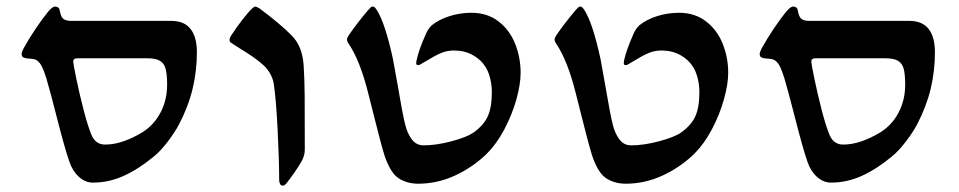

<svg xmlns="http://www.w3.org/2000/svg" viewBox="-20 -547 2942 589"><path d="M64.9 -367.7Q56.2 -368.2 51.3 -371.1Q46.4 -374 46.4 -381.3Q46.4 -384.3 48.6 -390.1Q50.8 -396 53.7 -400.9Q69.3 -429.2 90.1 -460Q110.8 -490.7 127 -510.3Q140.6 -526.9 148.9 -526.9Q161.6 -526.9 163.6 -513.7Q167 -493.7 175.5 -488.3Q184.1 -482.9 197.8 -482.9H505.9Q545.4 -482.9 564.7 -458Q584 -433.1 584 -386.7Q584 -329.1 570.8 -274.4Q557.6 -219.7 528.8 -164.6Q516.6 -141.6 494.4 -112.3Q472.2 -83 450.7 -65.9Q403.8 -27.3 358.6 -7.1Q313.5 13.2 265.1 13.2Q241.7 13.2 222.2 -4.4Q202.6 -22 192.9 -50.8Q178.2 -92.8 152.3 -194.8Q134.8 -263.7 122.1 -307.1Q114.7 -330.6 108.6 -342.8Q102.5 -355 93.8 -361.3Q89.8 -364.3 84.2 -365.5Q78.6 -366.7 73 -366.9Q67.4 -367.2 64.9 -367.7ZM492.7 -287.1Q492.7 -319.3 488 -336.2Q483.4 -353 470.5 -360.6Q457.5 -368.2 431.6 -368.2H217.3Q204.6 -368.2 204.6 -357.9Q204.6 -352.1 214.1 -305.7Q223.6 -259.3 236.6 -209.5Q249.5 -159.7 260.7 -132.8Q273.4 -103.5 302.2 -103.5Q330.6 -103.5 360.1 -114Q389.6 -124.5 416.5 -141.1Q452.1 -163.1 472.4 -201.7Q492.7 -240.2 492.7 -287.1Z M836.4 4.4Q836.4 -58.1 831.5 -152.1Q826.7 -246.1 819.8 -289.6Q817.9 -303.7 809.8 -319.1Q801.8 -334.5 788.1 -347.2Q772.9 -360.8 754.9 -373.3Q736.8 -385.7 713.4 -399.9Q696.3 -410.6 692.9 -413.1Q688 -416 686 -418.2Q684.1 -420.4 684.1 -424.3Q684.1 -430.2 689.5 -438.5Q705.1 -462.4 722.7 -485.4Q740.2 -508.3 753.9 -521.5Q760.3 -526.9 763.7 -526.9Q766.1 -526.9 776.4 -521Q839.8 -473.6 873 -439.9Q908.2 -406.2 911.6 -344.7Q914.1 -304.7 914.6 -256.8Q915 -209 915 -88.4Q915 -70.3 906.2 -54.2Q897.9 -38.6 883.3 -17.8Q868.7 2.9 858.9 15.1Q853 22.5 846.7 22.5Q841.8 22.5 839.1 17.1Q836.4 11.7 836.4 4.4Z M1047.9 -415.5Q1044.4 -420.4 1044.4 -425.8Q1044.4 -430.2 1050.3 -439.5Q1077.6 -479 1107.4 -513.7Q1108.4 -514.6 1113.8 -520.8Q1119.1 -526.9 1122.1 -526.9Q1126 -526.9 1128.2 -525.4Q1130.4 -523.9 1134.8 -518.1Q1161.1 -478.5 1185.5 -365.7Q1188 -353.5 1200.7 -281.7Q1206.5 -247.6 1212.6 -214.1Q1218.8 -180.7 1223.1 -164.6Q1229.5 -138.2 1243.2 -119.6Q1256.8 -101.1 1279.8 -101.1Q1317.9 -101.1 1364.7 -113.5Q1411.6 -126 1432.1 -140.1Q1463.4 -162.1 1476.1 -189.7Q1488.8 -217.3 1488.8 -264.2Q1488.8 -285.6 1483.9 -305.7Q1479 -325.7 1470.7 -339.8Q1455.6 -364.3 1430.2 -378.2Q1404.8 -392.1 1372.6 -392.1Q1351.6 -392.1 1333 -384.3Q1314.5 -376.5 1289.1 -360.8L1269 -349.1Q1266.1 -347.2 1263.2 -347.2Q1260.7 -347.2 1258.8 -348.4Q1256.8 -349.6 1256.8 -351.6Q1256.8 -358.9 1258.8 -365.7Q1265.1 -394.5 1286.1 -441.9Q1292.5 -457.5 1304.2 -469.2Q1327.6 -487.8 1359.9 -497.8Q1392.1 -507.8 1426.3 -507.8Q1474.6 -507.8 1508.8 -481.7Q1543 -455.6 1560.1 -413.3Q1577.1 -371.1 1577.1 -323.7Q1577.1 -288.6 1564 -241.7Q1550.8 -194.8 1527.1 -150.1Q1503.4 -105.5 1474.1 -76.2Q1431.2 -34.2 1376.5 -8.8Q1321.8 16.6 1262.2 16.6Q1239.3 16.6 1218.8 8.3Q1198.2 0 1186.5 -15.6Q1166.5 -41.5 1152.8 -92.8Q1149.4 -104 1127.9 -188.5Q1112.3 -250.5 1109.9 -259.8Q1084.5 -362.3 1047.9 -415.5Z M1684.6 -415.5Q1681.2 -420.4 1681.2 -425.8Q1681.2 -430.2 1687 -439.5Q1714.4 -479 1744.1 -513.7Q1745.1 -514.6 1750.5 -520.8Q1755.9 -526.9 1758.8 -526.9Q1762.7 -526.9 1764.9 -525.4Q1767.1 -523.9 1771.5 -518.1Q1797.9 -478.5 1822.3 -365.7Q1824.7 -353.5 1837.4 -281.7Q1843.3 -247.6 1849.4 -214.1Q1855.5 -180.7 1859.9 -164.6Q1866.2 -138.2 1879.9 -119.6Q1893.6 -101.1 1916.5 -101.1Q1954.6 -101.1 2001.5 -113.5Q2048.3 -126 2068.8 -140.1Q2100.1 -162.1 2112.8 -189.7Q2125.5 -217.3 2125.5 -264.2Q2125.5 -285.6 2120.6 -305.7Q2115.7 -325.7 2107.4 -339.8Q2092.3 -364.3 2066.9 -378.2Q2041.5 -392.1 2009.3 -392.1Q1988.3 -392.1 1969.7 -384.3Q1951.2 -376.5 1925.8 -360.8L1905.8 -349.1Q1902.8 -347.2 1899.9 -347.2Q1897.5 -347.2 1895.5 -348.4Q1893.6 -349.6 1893.6 -351.6Q1893.6 -358.9 1895.5 -365.7Q1901.9 -394.5 1922.9 -441.9Q1929.2 -457.5 1940.9 -469.2Q1964.4 -487.8 1996.6 -497.8Q2028.8 -507.8 2063 -507.8Q2111.3 -507.8 2145.5 -481.7Q2179.7 -455.6 2196.8 -413.3Q2213.9 -371.1 2213.9 -323.7Q2213.9 -288.6 2200.7 -241.7Q2187.5 -194.8 2163.8 -150.1Q2140.1 -105.5 2110.8 -76.2Q2067.9 -34.2 2013.2 -8.8Q1958.5 16.6 1898.9 16.6Q1876 16.6 1855.5 8.3Q1835 0 1823.2 -15.6Q1803.2 -41.5 1789.6 -92.8Q1786.1 -104 1764.6 -188.5Q1749 -250.5 1746.6 -259.8Q1721.2 -362.3 1684.6 -415.5Z M2329.1 -367.7Q2320.3 -368.2 2315.4 -371.1Q2310.5 -374 2310.5 -381.3Q2310.5 -384.3 2312.7 -390.1Q2314.9 -396 2317.9 -400.9Q2333.5 -429.2 2354.2 -460Q2375 -490.7 2391.1 -510.3Q2404.8 -526.9 2413.1 -526.9Q2425.8 -526.9 2427.7 -513.7Q2431.2 -493.7 2439.7 -488.3Q2448.2 -482.9 2461.9 -482.9H2770Q2809.6 -482.9 2828.9 -458Q2848.1 -433.1 2848.1 -386.7Q2848.1 -329.1 2835 -274.4Q2821.8 -219.7 2793 -164.6Q2780.8 -141.6 2758.5 -112.3Q2736.3 -83 2714.8 -65.9Q2668 -27.3 2622.8 -7.1Q2577.6 13.2 2529.3 13.2Q2505.9 13.2 2486.3 -4.4Q2466.8 -22 2457 -50.8Q2442.4 -92.8 2416.5 -194.8Q2398.9 -263.7 2386.2 -307.1Q2378.9 -330.6 2372.8 -342.8Q2366.7 -355 2357.9 -361.3Q2354 -364.3 2348.4 -365.5Q2342.8 -366.7 2337.2 -366.9Q2331.5 -367.2 2329.1 -367.7ZM2756.8 -287.1Q2756.8 -319.3 2752.2 -336.2Q2747.6 -353 2734.6 -360.6Q2721.7 -368.2 2695.8 -368.2H2481.4Q2468.8 -368.2 2468.8 -357.9Q2468.8 -352.1 2478.3 -305.7Q2487.8 -259.3 2500.7 -209.5Q2513.7 -159.7 2524.9 -132.8Q2537.6 -103.5 2566.4 -103.5Q2594.7 -103.5 2624.3 -114Q2653.8 -124.5 2680.7 -141.1Q2716.3 -163.1 2736.6 -201.7Q2756.8 -240.2 2756.8 -287.1Z"/></svg>

Font: David Libre Medium
Style: Regular
Weight: 500
Version: Version 1.000